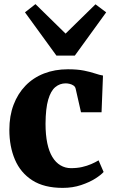

<svg xmlns="http://www.w3.org/2000/svg" viewBox="-20 -903 550 934"><path d="M285 11Q194.5 11 137.2 -25.8Q80 -62.5 52.8 -126.2Q25.5 -190 25.5 -271.5Q25.5 -339 46 -393.2Q66.5 -447.5 104 -486.2Q141.5 -525 194 -545.5Q246.5 -566 310.5 -566Q357 -566 388.8 -559.5Q420.5 -553 442.8 -545.5Q465 -538 481 -535.5L474 -357H374L348 -471.5Q346 -481 337.8 -486.8Q329.5 -492.5 319 -495Q308.5 -497.5 299.5 -497.5Q271 -497.5 249 -479.2Q227 -461 214.5 -418.2Q202 -375.5 201.5 -301Q201.5 -247 210 -206.5Q218.5 -166 234.8 -139.2Q251 -112.5 274.2 -98.8Q297.5 -85 325 -85Q355 -85 379.2 -90.5Q403.5 -96 423.8 -104.8Q444 -113.5 459.5 -123L484 -66.5Q472 -52.5 443.8 -34.5Q415.5 -16.5 374.8 -2.8Q334 11 285 11ZM254.5 -632.5 101.5 -843 152.5 -883 299 -739.5 444.5 -882 496.5 -843 344 -632.5Z"/></svg>

Font: Merriweather 28pt Black
Style: Regular
Weight: 900
Version: Version 2.100